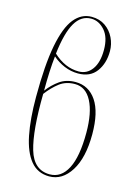

<svg xmlns="http://www.w3.org/2000/svg" viewBox="-119 -835 642 909"><g transform="rotate(15 202.0 -381.0)"><path d="M215 10Q158 10 123.5 -32Q89 -74 73.5 -151.5Q58 -229 58 -337Q58 -495 76.5 -590.5Q95 -686 130 -729Q165 -772 215 -772Q254 -772 282 -752.5Q310 -733 325 -702Q340 -671 340 -637Q340 -577 310 -536.5Q280 -496 221 -496Q186 -496 153.5 -509.5Q121 -523 95 -546Q87 -475 87 -376Q112 -409 144 -431.5Q176 -454 221 -454Q286 -454 323.5 -398.5Q361 -343 361 -235Q361 -120 320 -55Q279 10 215 10ZM215 -763Q166 -763 137 -713.5Q108 -664 96 -560Q154 -506 221 -506Q262 -506 286.5 -540Q311 -574 311 -635Q311 -697 282 -730Q253 -763 215 -763ZM221 -444Q177 -444 146 -420.5Q115 -397 87 -360Q84 -179 110.5 -89.5Q137 0 215 0Q271 0 301.5 -59Q332 -118 332 -235Q332 -333 303 -388.5Q274 -444 221 -444Z"/></g></svg>

Font: Noto Serif Display ExtraCondensed Thin
Style: Regular
Weight: 100
Width: 2
Designer: Monotype Design Team
Foundry: Monotype Imaging Inc.
Version: Version 2.009